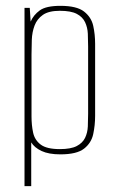

<svg xmlns="http://www.w3.org/2000/svg" viewBox="-20 -522 395 658"><path d="M64 116V-495H82L85 -448Q95 -471 116.5 -486.5Q138 -502 187 -502Q243 -502 268 -482.5Q293 -463 299.5 -433.5Q306 -404 306 -372V-125Q306 -93 299.5 -62.5Q293 -32 268 -12.5Q243 7 187 7Q147 7 122.5 -4.5Q98 -16 87 -34V116ZM185 -11Q223 -11 243 -21.5Q263 -32 271.5 -49.5Q280 -67 281 -88.5Q282 -110 282 -132V-363Q282 -385 281 -406.5Q280 -428 271.5 -446Q263 -464 243 -474.5Q223 -485 185 -485Q147 -485 127 -471Q107 -457 98.5 -434.5Q90 -412 89 -385.5Q88 -359 88 -335V-123Q88 -93 93.5 -67.5Q99 -42 119.5 -26.5Q140 -11 185 -11Z"/></svg>

Font: Alumni Sans Thin Thin
Style: Regular
Weight: 250
Version: Version 1.018